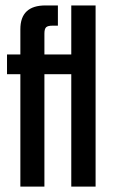

<svg xmlns="http://www.w3.org/2000/svg" viewBox="-20 -689 416 709"><path d="M243.2 -668.9H333V0H243.2V-415H144V0H55.2V-415H5.9V-487.8H55.2V-581.1Q55.2 -668.9 147.9 -668.9H193.8V-594.2H173.8Q156.2 -594.2 150.1 -588.1Q144 -582 144 -564.9V-487.8H243.2Z"/></svg>

Font: Teko
Style: Regular
Weight: 400
Designer: Manushi Parikh, Jonny Pinhorn
Foundry: Indian Type Foundry
Version: Version 2.000;PS 1.0;hotconv 1.0.79;makeotf.lib2.5.61930